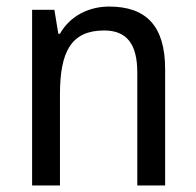

<svg xmlns="http://www.w3.org/2000/svg" viewBox="-20 -566 599 586"><path d="M313 -546C252 -546 194 -518 163 -463H158L146 -536H78V0H163V-278C163 -408 197 -473 298 -473C368 -473 399 -430 399 -345V0H484V-355C484 -487 426 -546 313 -546Z"/></svg>

Font: Noto Sans Lao Looped SemiCondensed
Style: Regular
Weight: 400
Width: 4
Designer: Mark Frömberg, Ben Mitchell
Foundry: The Fontpad Ltd
Version: Version 1.002